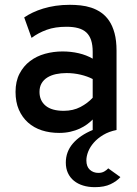

<svg xmlns="http://www.w3.org/2000/svg" viewBox="-20 -543 572 802"><path d="M376 238.8Q349.1 238.8 326.9 231.9Q304.7 225.1 288.6 211.9Q272.5 198.7 263.7 179.7Q254.9 160.6 254.9 136.2Q254.9 90.8 284.4 56.4Q314 22 367.2 0V-43.9Q357.4 -33.7 343.8 -23.7Q330.1 -13.7 312.7 -5.6Q295.4 2.4 273.9 7.3Q252.4 12.2 227.1 12.2Q188 12.2 154.8 1.5Q121.6 -9.3 97.2 -31Q72.8 -52.7 58.8 -84.7Q44.9 -116.7 44.9 -159.2Q44.9 -203.1 61.5 -235.1Q78.1 -267.1 105.5 -287.8Q132.8 -308.6 168.2 -318.4Q203.6 -328.1 241.2 -328.1Q276.4 -328.1 308.8 -320.6Q341.3 -313 367.2 -297.9V-326.2Q367.2 -355 360.6 -375Q354 -395 340.6 -407.5Q327.1 -419.9 306.6 -425.5Q286.1 -431.2 257.8 -431.2Q210 -431.2 175 -418.5Q140.1 -405.8 111.8 -384.8L81.1 -470.2Q96.7 -481 116.7 -490.5Q136.7 -500 160.6 -507.3Q184.6 -514.6 212.4 -518.8Q240.2 -522.9 272 -522.9Q293.5 -522.9 316.4 -520.5Q339.4 -518.1 361.1 -511Q382.8 -503.9 402.1 -490.7Q421.4 -477.5 435.8 -456.3Q450.2 -435.1 458.5 -404.3Q466.8 -373.5 466.8 -331.1V0Q435.1 6.3 411.4 20.5Q387.7 34.7 372.1 52.5Q356.4 70.3 348.6 89.8Q340.8 109.4 340.8 127Q340.8 152.8 355.2 166Q369.6 179.2 391.1 179.2Q405.3 179.2 415.5 173.3Q425.8 167.5 432.1 160.2L482.9 196.8Q467.8 213.9 441.9 226.3Q416 238.8 376 238.8ZM246.1 -80.1Q285.6 -80.1 316.2 -96.2Q346.7 -112.3 367.2 -134.8V-212.9Q345.7 -224.1 316.9 -231Q288.1 -237.8 257.8 -237.8Q234.4 -237.8 213.9 -233.4Q193.4 -229 178 -219.5Q162.6 -210 153.8 -195.1Q145 -180.2 145 -159.2Q145 -122.6 170.7 -101.3Q196.3 -80.1 246.1 -80.1Z"/></svg>

Font: Overpass
Style: Regular
Weight: 400
Designer: Delve Withrington
Foundry: Delve Fonts
Version: Version 1.001